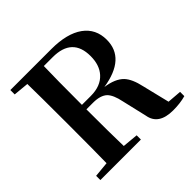

<svg xmlns="http://www.w3.org/2000/svg" viewBox="-186 -924 1119 1119"><g transform="rotate(-45 373.5 -364.5)"><path d="M352 -386Q434 -386 477 -434Q516 -477 516 -551Q516 -703 355 -703H282Q279 -602 279 -386ZM737 -35V0Q691 13 633 13Q513 13 498 -78L462 -232Q449 -296 423 -322Q394 -349 334 -349H279Q279 -143 282 -44L379 -35V0H45V-35L140 -44Q142 -143 142 -346V-395Q142 -596 140 -697L45 -706V-742H383Q511 -742 581 -692Q650 -642 650 -552Q650 -399 445 -367Q523 -356 560 -318Q592 -284 608 -210L649 -42Z"/></g></svg>

Font: Source Han Serif JP
Style: Bold
Weight: 700
Designer: Ryoko NISHIZUKA  (kana & ideographs); Frank Grießhammer (Latin, Greek & Cyrillic); Wenlong ZHANG  (bopomofo); Sandoll Co
Foundry: Adobe Systems Incorporated
Version: Version 1.000;PS 1;hotconv 16.6.53;makeotf.lib2.5.65590